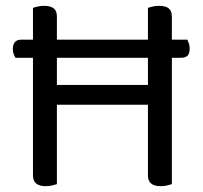

<svg xmlns="http://www.w3.org/2000/svg" viewBox="-20 -633 694 658"><path d="M601 -435H33Q30 -440 27 -447.5Q24 -455 24 -465Q24 -497 53 -497H622Q624 -493 627 -485Q630 -477 630 -467Q630 -449 622.5 -442Q615 -435 601 -435ZM93 -362H175V-2Q169 0 159 2.5Q149 5 137 5Q115 5 104 -4Q93 -13 93 -32ZM175 -295H93V-606Q98 -608 108.5 -610.5Q119 -613 131 -613Q153 -613 164 -604.5Q175 -596 175 -576ZM487 -362H569V-2Q563 0 553 2.5Q543 5 531 5Q509 5 498 -4Q487 -13 487 -32ZM569 -295H487V-606Q492 -608 502.5 -610.5Q513 -613 525 -613Q547 -613 558 -604.5Q569 -596 569 -576ZM530 -274H142V-342H530Z"/></svg>

Font: Baloo Bhaijaan 2
Style: Regular
Weight: 400
Designer: Sanskriti Dholi, Noopur Datye and Ek Type
Foundry: Ek Type
Version: Version 1.701